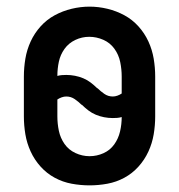

<svg xmlns="http://www.w3.org/2000/svg" viewBox="-20 -551 540 579"><path d="M250 8Q223 8 196 3Q169 -2 145 -15Q121 -28 102.5 -48.5Q84 -69 72.5 -94Q61 -119 56.5 -146Q52 -173 52 -200V-320Q52 -347 56.5 -374Q61 -401 72.5 -426Q84 -451 102.5 -471.5Q121 -492 145 -505Q169 -518 196 -524.5Q223 -531 250 -531Q277 -531 304 -524.5Q331 -518 355 -505Q379 -492 397.5 -471.5Q416 -451 427.5 -426Q439 -401 443.5 -374Q448 -347 448 -320V-200Q448 -173 443.5 -146Q439 -119 427.5 -94Q416 -69 397.5 -48.5Q379 -28 355 -15Q331 -2 304 3Q277 8 250 8ZM320 -260Q327 -260 334 -262.5Q341 -265 347 -269V-320Q347 -342 342.5 -364Q338 -386 325 -404Q312 -422 291.5 -431Q271 -440 249 -440Q227 -440 207 -430.5Q187 -421 174.5 -403.5Q162 -386 157.5 -365Q153 -344 153 -322Q160 -324 166.5 -324.5Q173 -325 180 -325Q193 -325 206 -322.5Q219 -320 231 -315Q243 -310 253.5 -302Q264 -294 273 -285Q273 -285 273 -285Q273 -285 273 -285H274Q283 -276 294.5 -268Q306 -260 320 -260ZM250 -80Q272 -80 292 -89Q312 -98 324.5 -115.5Q337 -133 342 -154.5Q347 -176 347 -198Q340 -196 333.5 -195.5Q327 -195 320 -195Q307 -195 294 -197.5Q281 -200 269 -205Q257 -210 246.5 -218Q236 -226 227 -235Q227 -235 227 -235Q227 -235 227 -235H226Q217 -244 205.5 -252Q194 -260 180 -260Q173 -260 166 -257.5Q159 -255 153 -251V-200Q153 -178 157.5 -156.5Q162 -135 174.5 -117Q187 -99 207.5 -89.5Q228 -80 250 -80Z"/></svg>

Font: Zed Sans Semibold
Style: Regular
Weight: 600
Designer: Belleve Invis
Foundry: Belleve Invis
Version: Version 1.0.0; ttfautohint (v1.8.4)